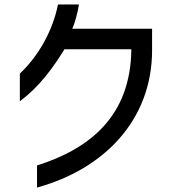

<svg xmlns="http://www.w3.org/2000/svg" viewBox="-20 -767 780 861"><path d="M334 -747H240C217 -631 154 -517 69 -437V-313C119 -350 189 -414 269 -546H569C566 -244 380 -99 146 -25V74C443 -7 662 -226 662 -542V-638H304C315 -661 329 -712 334 -747Z"/></svg>

Font: コーポレート・ロゴ ver3 Medium
Style: Regular
Weight: 500
Designer: [KANA_main] LOGOTYPE.JP [Source Han Sans] Ryoko NISHIZUKA 西塚涼子 (kana, bopomofo & ideographs); Paul D. Hunt (Latin, Greek
Version: Version 12.001;FEAKit 1.0